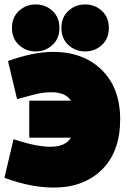

<svg xmlns="http://www.w3.org/2000/svg" viewBox="-26 -804 567 866"><path d="M294 -183H106V-350H294Q270 -388 205 -388Q179 -388 158 -384Q134 -380 51 -357L10 -529Q126 -570 213 -570Q350 -570 433 -488.5Q516 -407 516 -266Q516 -120 434 -39Q352 42 216 42Q113 42 -6 -2L35 -176Q102 -154 147 -147Q179 -142 199 -142Q270 -142 294 -183ZM210.5 -755Q242 -726 242 -678Q242 -630 210.5 -601Q179 -572 135 -572Q91 -572 59.5 -601Q28 -630 28 -678Q28 -726 59.5 -755Q91 -784 135 -784Q179 -784 210.5 -755ZM433.5 -755Q465 -726 465 -678Q465 -630 433.5 -601Q402 -572 358 -572Q314 -572 282.5 -601Q251 -630 251 -678Q251 -726 282.5 -755Q314 -784 358 -784Q402 -784 433.5 -755Z"/></svg>

Font: Repo
Style: ExtraBlack
Weight: 1000
Designer: Stefan Peev
Foundry: Context Ltd
Version: Version 001.000